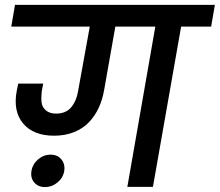

<svg xmlns="http://www.w3.org/2000/svg" viewBox="-20 -760 894 781"><path d="M498 0 611.8 -651.9H449.2L403.8 -395Q397 -355 381.8 -322Q366.7 -289.1 342.3 -263.2Q317.9 -237.3 281.5 -222.7Q245.1 -208 200.2 -208Q115.7 -208 74.2 -257.6Q32.7 -307.1 47.9 -389.2Q48.8 -394 51 -404.5Q53.2 -415 54.2 -419.9H155.8L149.9 -389.2Q147 -365.2 148.9 -345Q150.9 -324.7 166.3 -311.3Q181.6 -297.9 208 -297.9Q249 -297.9 270.5 -324.7Q292 -351.6 297.9 -391.1L345.2 -651.9H25.9L41 -740.2H854L838.9 -651.9H716.8L602.1 0ZM107.9 -64Q112.3 -92.3 134.8 -111.6Q157.2 -130.9 186 -130.9Q213.9 -130.9 229.7 -111.6Q245.6 -92.3 241.2 -64Q236.3 -36.1 213.6 -17.6Q190.9 1 163.1 1Q135.3 1 119.4 -17.6Q103.5 -36.1 107.9 -64Z"/></svg>

Font: Poppins Medium
Style: Italic
Weight: 500
Italic angle: -10°
Designer: Ninad Kale (Devanagari), Jonny Pinhorn (Latin)
Foundry: Indian Type Foundry
Version: Version 3.200;PS 1.000;hotconv 16.6.54;makeotf.lib2.5.65590